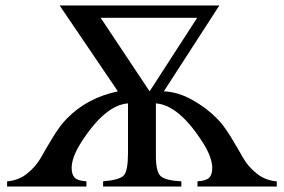

<svg xmlns="http://www.w3.org/2000/svg" viewBox="-20 -682 1038 702"><path d="M992 0H702V-19Q734 -21 745 -32.5Q756 -44 756 -68Q756 -105 724 -157Q635 -298 550 -304V-111Q550 -54 567.5 -38Q585 -22 643 -19V0H357V-19Q417 -24 432.5 -40.5Q448 -57 448 -123V-304Q363 -298 274 -157Q242 -105 242 -68Q242 -44 253 -32.5Q264 -21 296 -19V0H6V-19Q48 -22 80 -48Q112 -74 129.5 -105.5Q147 -137 173.5 -180.5Q200 -224 225 -249Q298 -324 411 -348L198 -662H782L579 -348Q631 -346 683.5 -316.5Q736 -287 773 -249Q798 -224 824.5 -180.5Q851 -137 868.5 -105.5Q886 -74 918 -48Q950 -22 992 -19ZM701 -617H348L527 -348Z"/></svg>

Font: STIX MathJax Alphabets
Style: Regular
Weight: 400
Designer: MicroPress Inc., with final additions and corrections provided by Coen Hoffman, Elsevier (retired)
Version: Version 1.1.1